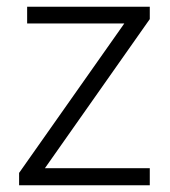

<svg xmlns="http://www.w3.org/2000/svg" viewBox="-20 -553 507 573"><path d="M427 0H37V-37L351 -483H61V-533H427V-496L114 -51H427Z"/></svg>

Font: Noto Sans Hebrew Thin Light
Style: Regular
Weight: 300
Version: Version 3.001